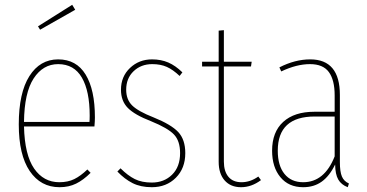

<svg xmlns="http://www.w3.org/2000/svg" viewBox="-20 -779 1547 809"><path d="M296.9 -737.8 148.9 -653.8 140.1 -668 284.2 -758.8ZM379.9 -284.2Q379.9 -268.6 377.9 -246.1H81.1Q84 -126.5 123.8 -68.8Q163.6 -11.2 230 -11.2Q266.1 -11.2 293 -24.4Q319.8 -37.6 348.1 -64.9L361.8 -50.8Q331.5 -20.5 300.8 -5.4Q270 9.8 231 9.8Q151.4 9.8 105.2 -58.3Q59.1 -126.5 59.1 -254.9Q59.1 -387.7 103.8 -458.3Q148.4 -528.8 225.1 -528.8Q301.8 -528.8 340.8 -464.8Q379.9 -400.9 379.9 -284.2ZM356.9 -265.1Q357.9 -272.9 357.9 -292Q357.9 -395 325 -451.9Q292 -508.8 225.1 -508.8Q161.1 -508.8 121.8 -448.5Q82.5 -388.2 81.1 -265.1Z M620.6 -528.8Q658.7 -528.8 689.2 -515.6Q719.7 -502.4 748.5 -474.1L736.8 -459Q709 -485.4 682.9 -497.1Q656.7 -508.8 621.6 -508.8Q574.2 -508.8 543 -479Q511.7 -449.2 511.7 -400.9Q511.7 -359.4 537.1 -334.5Q562.5 -309.6 627.4 -284.2Q701.2 -254.4 731 -222.7Q760.7 -190.9 760.7 -133.8Q760.7 -69.8 720.9 -30Q681.2 9.8 619.6 9.8Q572.8 9.8 538.8 -7.3Q504.9 -24.4 474.6 -56.2L487.8 -69.8Q518.6 -39.1 548.1 -24.4Q577.6 -9.8 619.6 -9.8Q671.4 -9.8 705.1 -43Q738.8 -76.2 738.8 -133.8Q738.8 -185.1 713.1 -212.2Q687.5 -239.3 616.7 -268.1Q547.4 -294.9 518.6 -324.2Q489.7 -353.5 489.7 -400.9Q489.7 -456.5 527.8 -492.7Q565.9 -528.8 620.6 -528.8Z M1068.4 -35.2 1079.6 -20Q1039.6 9.8 995.6 9.8Q951.7 9.8 926.5 -18.8Q901.4 -47.4 901.4 -97.2V-499H831.5V-519H901.4V-649.9L923.3 -651.9V-519H1040.5L1037.6 -499H923.3V-98.1Q923.3 -57.1 942.4 -34.2Q961.4 -11.2 997.6 -11.2Q1034.7 -11.2 1068.4 -35.2Z M1412.1 -96.2Q1412.1 -55.2 1420.7 -35.2Q1429.2 -15.1 1450.2 -5.9L1445.3 9.8Q1418 -0.5 1405.3 -22.5Q1392.6 -44.4 1392.1 -85.9Q1368.7 -37.6 1335.9 -13.9Q1303.2 9.8 1257.3 9.8Q1196.3 9.8 1161.4 -32.5Q1126.5 -74.7 1126.5 -144Q1126.5 -222.7 1173.3 -265.4Q1220.2 -308.1 1304.2 -308.1H1390.1V-377Q1390.1 -441.9 1365.7 -475.3Q1341.3 -508.8 1286.1 -508.8Q1229.5 -508.8 1165 -478L1157.2 -495.1Q1223.1 -528.8 1287.1 -528.8Q1412.1 -528.8 1412.1 -378.9ZM1257.3 -11.2Q1347.2 -11.2 1390.1 -120.1V-288.1H1306.2Q1150.4 -288.1 1150.4 -144Q1150.4 -81.1 1178.7 -46.1Q1207 -11.2 1257.3 -11.2Z"/></svg>

Font: Fira Sans Compressed Thin
Style: Regular
Weight: 100
Width: 1
Designer: Carrois Corporate & Edenspiekermann AG
Foundry: Carrois Corporate GbR & Edenspiekermann AG
Version: Version 4.203;PS 004.203;hotconv 1.0.88;makeotf.lib2.5.64775